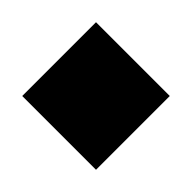

<svg xmlns="http://www.w3.org/2000/svg" viewBox="-76 -606 552 552"><g transform="rotate(45 200.0 -330.0)"><path d="M50 -180H350V-480H50Z"/></g></svg>

Font: text-security-square
Style: Regular
Weight: 400
Monospace: yes
Foundry: Oskari Noppa
Version: Version 3.000;hotconv 1.0.118;makeotfexe 2.5.65603